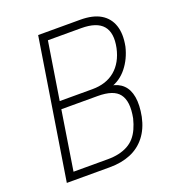

<svg xmlns="http://www.w3.org/2000/svg" viewBox="-129 -808 833 910"><g transform="rotate(-20 287.5 -352.5)"><path d="M53 0 165 -705H377Q441 -705 479.5 -682Q518 -659 532.5 -616Q547 -573 535 -512Q521 -454 487 -411.5Q453 -369 403 -354L405 -362Q443 -357 467 -334Q491 -311 498 -270.5Q505 -230 494 -173Q482 -116 451.5 -77Q421 -38 375 -19Q329 0 269 0ZM101 -39H274Q304 -39 329 -44.5Q354 -50 374.5 -61Q395 -72 410 -89Q425 -106 435.5 -129Q446 -152 453 -180Q461 -222 457.5 -251.5Q454 -281 439.5 -300Q425 -319 398 -328Q371 -337 331 -337H148ZM154 -376H319Q389 -376 433.5 -413.5Q478 -451 493 -520Q508 -593 477 -629.5Q446 -666 368 -666H200Z"/></g></svg>

Font: Nunito Sans 10pt Condensed ExtraLight
Style: Italic
Weight: 250
Width: 3
Italic angle: -9°
Designer: Vernon Adams
Foundry: Vernon Adams
Version: Version 3.101;gftools[0.9.27]